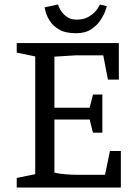

<svg xmlns="http://www.w3.org/2000/svg" viewBox="-20 -841 612 861"><path d="M55 -43 138 -60V-588L55 -605V-648H513V-484H464L443 -593H322L224 -587V-358H382L397 -417H439V-246H397L382 -305H224V-67Q243 -62 273 -59.5Q303 -57 331 -57H451L473 -164H522V0H55ZM240 -821Q240 -821 244 -810.5Q248 -800 257.5 -787Q267 -774 283 -763.5Q299 -753 324 -753Q353 -753 373 -763.5Q393 -774 405 -787Q417 -800 422.5 -810.5Q428 -821 428 -821L459 -813Q459 -813 453 -794.5Q447 -776 432 -752.5Q417 -729 390 -710.5Q363 -692 321 -692Q272 -692 243.5 -709.5Q215 -727 201.5 -750Q188 -773 184 -790.5Q180 -808 180 -808Z"/></svg>

Font: Faustina VF Beta
Style: Regular
Weight: 400
Designer: Alfonso Garcia
Foundry: Omnibus-Type
Version: Version 1.006